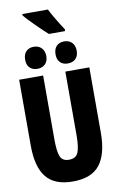

<svg xmlns="http://www.w3.org/2000/svg" viewBox="-119 -1198 768 1269"><g transform="rotate(-10 265.0 -564.0)"><path d="M264 10Q142 10 86 -59.5Q30 -129 30 -272V-714H191V-286Q191 -205 205 -170.5Q219 -136 263 -136Q310 -136 325 -171.5Q340 -207 340 -287V-714H501V-275Q501 -133 445.5 -61.5Q390 10 264 10ZM366 -764Q334 -764 315 -783Q296 -802 296 -837Q296 -874 315.5 -893Q335 -912 366 -912Q399 -912 418.5 -892Q438 -872 438 -837Q438 -802 418.5 -783Q399 -764 366 -764ZM162 -764Q131 -764 111.5 -782.5Q92 -801 92 -837Q92 -874 111.5 -893Q131 -912 162 -912Q194 -912 214 -892Q234 -872 234 -837Q234 -802 214 -783Q194 -764 162 -764ZM276 -978Q263 -990 242 -1009.5Q221 -1029 198.5 -1051.5Q176 -1074 156.5 -1094.5Q137 -1115 126 -1129V-1138H298Q308 -1117 324.5 -1088.5Q341 -1060 357.5 -1033.5Q374 -1007 385 -991V-978Z"/></g></svg>

Font: Noto Sans Mono Condensed Black
Style: Regular
Weight: 900
Width: 3
Designer: Monotype Design Team
Foundry: Monotype Imaging Inc.
Version: Version 2.014